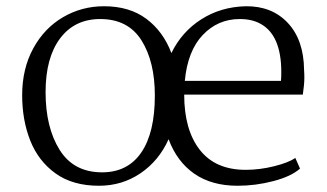

<svg xmlns="http://www.w3.org/2000/svg" viewBox="-20 -583 1046 615"><path d="M954 -359Q956 -332 953.5 -309Q951 -286 950 -280H570Q570 -167 620 -103Q670 -39 767 -39Q812 -39 858 -50.5Q904 -62 926 -77L941 -43Q913 -18 856 -3Q799 12 741 12Q658 12 602.5 -26.5Q547 -65 520 -137Q489 -68 430 -28Q371 12 297 12Q213 12 158 -27.5Q103 -67 77 -132.5Q51 -198 51 -278Q51 -363 86.5 -428Q122 -493 182 -528Q242 -563 313 -563Q395 -563 449 -522.5Q503 -482 529 -413Q562 -481 624.5 -521Q687 -561 767 -563Q851 -564 902 -509.5Q953 -455 954 -359ZM126 -288Q126 -175 171 -103Q216 -31 307 -31Q389 -31 432.5 -94.5Q476 -158 476 -277Q476 -386 433 -454Q390 -522 301 -522Q219 -522 172.5 -460Q126 -398 126 -288ZM572 -324H880Q881 -334 881 -352Q881 -471 814 -507Q787 -522 748 -522Q678 -522 629.5 -471Q581 -420 572 -324Z"/></svg>

Font: Martel UltraLight
Style: Regular
Weight: 250
Designer: Dan Reynolds
Foundry: Dan Reynolds
Version: Version 1.001; ttfautohint (v1.1) -l 5 -r 5 -G 72 -x 0 -D la